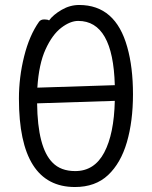

<svg xmlns="http://www.w3.org/2000/svg" viewBox="-20 -733 610 771"><path d="M281 18Q56 18 56 -337Q56 -423 77 -507Q98 -591 137 -646Q144 -655 158 -655Q172 -655 177 -651Q194 -674 227.5 -693.5Q261 -713 298 -713Q444 -713 491 -544Q514 -463 514 -354.5Q514 -246 489.5 -162Q465 -78 414 -30Q363 18 281 18ZM282 -46Q359 -46 398.5 -120.5Q438 -195 441 -328L129 -318Q131 -140 191 -80Q224 -46 282 -46ZM130 -381 441 -391Q434 -649 294 -649Q262 -649 226 -621.5Q190 -594 163 -535Q136 -476 130 -381Z"/></svg>

Font: LXGW WenKai TC
Style: Regular
Weight: 400
Designer: LXGW / Fontworks Inc.
Foundry: LXGW / Fontworks Inc.
Version: Version 1.330